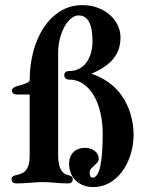

<svg xmlns="http://www.w3.org/2000/svg" viewBox="-20 -724 659 764"><path d="M511.7 -191.9Q511.7 -146.5 499.3 -107.7Q486.8 -68.8 465.1 -40.3Q443.4 -11.7 414.3 4.4Q385.3 20.5 351.6 20.5Q330.1 20.5 312.3 13.7Q294.4 6.8 281.7 -5.4Q269 -17.6 262 -34.7Q254.9 -51.8 254.9 -72.3Q254.9 -101.1 272 -118.4Q289.1 -135.7 318.8 -135.7Q330.1 -135.7 339.8 -132.6Q349.6 -129.4 356.9 -123.5Q364.3 -117.7 368.7 -109.6Q373 -101.6 373 -91.8Q373 -84 367.4 -77.6Q361.8 -71.3 355 -65.2Q348.1 -59.1 342.5 -52.7Q336.9 -46.4 336.9 -38.6Q336.9 -17.1 348.1 -17.1Q368.7 -17.1 378.7 -61Q388.7 -105 388.7 -191.9Q388.7 -236.8 379.4 -276.1Q370.1 -315.4 353 -344.5Q335.9 -373.5 311.3 -390.4Q286.6 -407.2 256.3 -407.2Q246.1 -407.2 241 -411.9Q235.8 -416.5 235.8 -424.8Q235.8 -441.4 256.3 -441.4Q277.3 -441.4 294.4 -450.2Q311.5 -459 323.5 -474.9Q335.4 -490.7 341.8 -512.9Q348.1 -535.2 348.1 -561.5Q348.1 -611.3 334.2 -637Q320.3 -662.6 292.5 -662.6Q276.9 -662.6 262.2 -650.1Q247.6 -637.7 236.3 -617.2Q225.1 -596.7 218.3 -570.1Q211.4 -543.5 211.4 -515.1V-106Q211.4 -85.9 214.4 -72Q217.3 -58.1 222.4 -48.8Q227.5 -39.6 234.9 -34.4Q242.2 -29.3 251 -27.3Q259.3 -25.4 264.4 -22.2Q269.5 -19 269.5 -10.7Q269.5 5.9 249 5.9Q238.3 5.9 225.1 5.1Q211.9 4.4 198.5 3.2Q185.1 2 172.6 1.2Q160.2 0.5 150.4 0.5Q142.1 0.5 128.9 1.2Q115.7 2 104 2.9Q104 3.4 101.1 3.4H99.1Q86.4 4.4 71.5 5.1Q56.6 5.9 46.9 5.9Q25.9 5.9 25.9 -10.7Q25.9 -18.6 31.7 -22.5Q37.6 -26.4 44.9 -27.3Q59.1 -30.3 69.1 -35.4Q79.1 -40.5 85.4 -49.6Q91.8 -58.6 95 -72.3Q98.1 -85.9 98.1 -106V-347.7H50.8Q27.8 -347.7 27.8 -363.3Q27.8 -370.1 33.2 -374.3Q38.6 -378.4 47.4 -380.9Q71.3 -387.2 84.7 -393.1Q98.1 -398.9 98.1 -404.3Q98.1 -463.9 112.3 -518.1Q126.5 -572.3 153.6 -613.5Q180.7 -654.8 219.7 -679.2Q258.8 -703.6 308.1 -703.6Q340.3 -703.6 368.2 -693.4Q396 -683.1 416.3 -665.5Q436.5 -647.9 448 -624.5Q459.5 -601.1 459.5 -574.7Q459.5 -551.3 453.1 -531Q446.8 -510.7 433.1 -492.9Q419.4 -475.1 397.5 -459.7Q375.5 -444.3 343.8 -430.7Q383.8 -417 413.8 -395Q443.8 -373 463.9 -344.2Q487.3 -310.5 499 -271.7Q510.7 -232.9 511.7 -191.9Z"/></svg>

Font: XB Niloofar
Style: Bold
Weight: 700
Designer: Behnam
Foundry: Irmug
Version: Version 7.201 2008